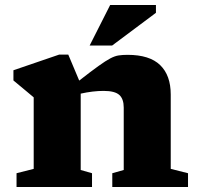

<svg xmlns="http://www.w3.org/2000/svg" viewBox="-20 -752 801 772"><path d="M431.5 -55.5 477.5 -68.5V-319.5Q477.5 -354 459.8 -370.2Q442 -386.5 396.5 -386.5Q354 -386.5 304.5 -375.5V-68.5L350 -55.5V0H46.5V-55.5L115.5 -73V-360.5Q107.5 -367.5 87.8 -383.8Q68 -400 34 -428.5V-469.5L218 -532.5H254.5L298.5 -428Q346.5 -465.5 375.8 -486.5Q405 -507.5 423.5 -517.2Q442 -527 457.5 -529.2Q473 -531.5 493 -531.5Q581.5 -531.5 624 -490.2Q666.5 -449 666.5 -372V-73L736 -55.5V0H431.5ZM340.5 -569 423 -732H607V-700.5L431 -569Z"/></svg>

Font: Newsreader Caption
Style: Bold
Weight: 700
Designer: Hugues Gentile
Foundry: Production Type
Version: Version 1.001